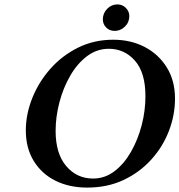

<svg xmlns="http://www.w3.org/2000/svg" viewBox="-20 -838 813 870"><path d="M375 12Q294 12 231.5 -19Q169 -50 133 -108.5Q97 -167 97 -247Q97 -320 126 -393Q155 -466 208 -526Q261 -586 333.5 -622Q406 -658 493 -658Q572 -658 635 -625.5Q698 -593 735.5 -533Q773 -473 773 -391Q773 -317 745.5 -245Q718 -173 665.5 -115Q613 -57 540 -22.5Q467 12 375 12ZM473 -617Q419 -617 374.5 -583.5Q330 -550 298 -494.5Q266 -439 249 -373.5Q232 -308 232 -245Q232 -142 280 -85.5Q328 -29 402 -29Q455 -29 498.5 -62Q542 -95 573.5 -150Q605 -205 622 -270.5Q639 -336 639 -402Q639 -509 591.5 -563Q544 -617 473 -617ZM446 -750Q446 -778 465.5 -798Q485 -818 512 -818Q535 -818 550.5 -802Q566 -786 566 -765Q566 -737 546 -717.5Q526 -698 500 -698Q476 -698 461 -713.5Q446 -729 446 -750Z"/></svg>

Font: Libertinus Serif SemiBold
Style: Italic
Weight: 600
Italic angle: -11.5°
Designer: Philipp H. Poll, Khaled Hosny
Foundry: Caleb Maclennan
Version: Version 7.051;RELEASE